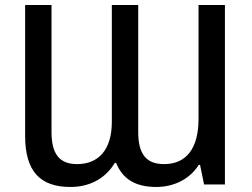

<svg xmlns="http://www.w3.org/2000/svg" viewBox="-20 -734 1002 764"><path d="M260 10C330 10 396 -18 437 -86H442C468 -21 520 10 602 10C668 10 733 -18 771 -78H776L792 0H875V-714H770V-261C770 -143 721 -81 633 -81C560 -81 530 -123 530 -209V-714H425V-249C425 -138 372 -81 287 -81C215 -81 185 -123 185 -209V-714H80V-193C80 -51 141 10 260 10Z"/></svg>

Font: Noto Sans SemiCondensed Medium
Style: Regular
Weight: 500
Width: 4
Designer: Monotype Design Team
Foundry: Monotype Imaging Inc.
Version: Version 2.013